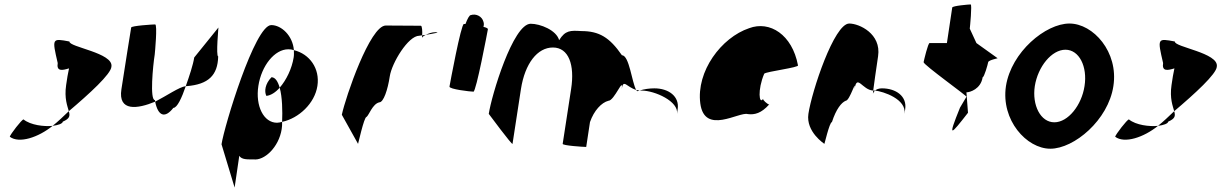

<svg xmlns="http://www.w3.org/2000/svg" viewBox="-20 -662 5502 865"><path d="M24 -46C66 -14 153 -43 217 -95C179 -91 118 -98 86 -124C78 -124 26 -56 24 -46ZM240 -378C234 -340 259 -344 291 -354C286 -333 282 -306 278 -279C269 -218 284 -184 290 -161C382 -239 481 -329 482 -362C492 -424 289 -450 293 -475C214 -490 214 -490 240 -378ZM217 -95C242 -98 262 -105 263 -114C295 -128 296 -140 290 -161C265 -137 241 -114 217 -95Z M527 -260C511 -158 600 -171 679 -204C678 -206 679 -209 678 -211C654 -211 669 -366 677 -416C678 -424 690 -552 679 -552C669 -552 572 -546 571 -538C571 -538 539 -340 527 -260ZM679 -204C692 -139 723 -127 761 -176C778 -176 799 -221 817 -274C787 -270 730 -230 679 -204ZM817 -274H822C918 -282 961 -322 963 -408C952 -408 965 -546 964 -538L855 -403C850 -370 833 -319 817 -274Z M978 -12 1037 183 1058 40C1069 58 1096 56 1122 56C1170 63 1236 2 1249 -80C1251 -90 1251 -101 1251 -113C1243 -111 1236 -109 1228 -109C1168 -109 1130 -184 1144 -275C1158 -366 1217 -440 1279 -440C1288 -440 1296 -439 1304 -436C1299 -501 1248 -549 1202 -549C1128 -549 990 -92 978 -12ZM1180 -230C1200 -232 1222 -246 1240 -267C1232 -295 1220 -314 1203 -314C1174 -284 1170 -250 1180 -230ZM1240 -267C1252 -225 1253 -161 1251 -113C1326 -129 1398 -196 1410 -275C1422 -353 1375 -419 1304 -436C1304 -425 1305 -414 1303 -403C1295 -353 1270 -301 1240 -267Z M1520 -145 1593 -14C1592 -6 1620 -135 1631 -135C1642 -142 1658 -194 1689 -201C1708 -201 1727 -258 1736 -318C1745 -378 1819 -501 1869 -501C1869 -501 1874 -502 1882 -503C1883 -520 1882 -546 1876 -546C1876 -546 1771 -547 1718 -547C1647 -547 1537 -225 1520 -145ZM1882 -503C1882 -498 1881 -494 1881 -491C1881 -494 1888 -500 1898 -505C1892 -504 1887 -504 1882 -503ZM1898 -505C1929 -510 1969 -517 1942 -517C1926 -517 1910 -511 1898 -505Z M2005 -272C2003 -260 2100 -249 2113 -249C2125 -249 2176 -518 2178 -530C2179 -534 2171 -538 2158 -541C2160 -548 2161 -556 2158 -564C2152 -588 2125 -602 2101 -594C2095 -594 2086 -578 2077 -554H2070C2057 -554 2007 -284 2005 -272Z M2182 -149C2182 -149 2288 -6 2289 -14L2327 -261C2345 -376 2401 -448 2471 -448C2542 -448 2570 -370 2553 -261L2515 -14C2514 -6 2610 0 2621 0L2638 -112C2656 -164 2690 -200 2721 -208C2748 -208 2790 -320 2781 -261C2788 -309 2804 -269 2846 -257C2827 -290 2815 -413 2782 -413C2726 -494 2679 -522 2599 -522C2550 -525 2527 -526 2499 -481C2487 -526 2414 -555 2371 -555C2291 -555 2194 -230 2182 -149ZM2846 -257C2848 -254 2850 -252 2852 -251L2861 -254ZM2861 -254H2870C2930 -254 3039 -205 3030 -149L3033 -170C3042 -228 2992 -264 2928 -264C2907 -264 2883 -261 2861 -254Z M3135 -196C3154 -52 3310 -160 3349 -148C3380 -144 3410 -152 3445 -191C3437 -193 3415 -212 3418 -217C3400 -188 3392 -257 3423 -330C3433 -340 3583 -358 3575 -368C3549 -506 3448 -570 3355 -535C3230 -493 3116 -341 3135 -196ZM3418 -217V-218ZM3446 -192 3445 -191C3447 -191 3447 -191 3446 -190Z M3622 -149C3610 -68 3694 -14 3694 -14C3693 -6 3717 -112 3728 -112C3747 -171 3771 -200 3790 -208C3809 -208 3838 -314 3830 -261C3841 -331 3865 -256 3914 -254C3918 -281 3926 -346 3936 -409C3951 -510 3851 -556 3806 -556C3738 -556 3637 -250 3622 -149ZM3914 -254C3914 -246 3912 -242 3913 -241C3912 -237 3914 -246 3922 -254ZM3922 -254C3960 -250 4065 -215 4055 -149L4058 -170C4067 -228 4017 -264 3953 -264C3938 -264 3928 -259 3922 -254Z M4141 -382C4139 -371 4342 -226 4334 -226L4305 -177C4247 -34 4263 -54 4341 -154L4334 -246C4350 -246 4399 -261 4407 -314C4414 -314 4430 -371 4432 -382C4434 -392 4481 -400 4474 -400L4379 -468L4349 -533C4350 -540 4360 -642 4353 -642C4346 -642 4271 -636 4270 -628L4246 -468H4168C4161 -468 4143 -392 4141 -382Z M4512 -274C4489 -121 4605 8 4712 8C4819 8 4973 -121 4996 -274C5020 -428 4905 -556 4798 -556C4691 -556 4536 -428 4512 -274ZM4642 -274C4656 -362 4718 -438 4780 -438C4842 -438 4880 -362 4866 -274C4853 -188 4792 -111 4730 -111C4668 -111 4629 -188 4642 -274Z M5004 -46C5046 -14 5133 -43 5197 -95C5159 -91 5098 -98 5066 -124C5058 -124 5006 -56 5004 -46ZM5220 -378C5214 -340 5239 -344 5271 -354C5266 -333 5262 -306 5258 -279C5249 -218 5264 -184 5270 -161C5362 -239 5461 -329 5462 -362C5472 -424 5269 -450 5273 -475C5194 -490 5194 -490 5220 -378ZM5197 -95C5222 -98 5242 -105 5243 -114C5275 -128 5276 -140 5270 -161C5245 -137 5221 -114 5197 -95Z"/></svg>

Font: Ampere
Style: SCSuCndIta
Weight: 400
Version: Version 1